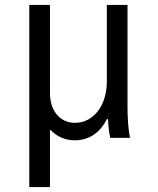

<svg xmlns="http://www.w3.org/2000/svg" viewBox="-20 -560 640 780"><path d="M99 200H183V-31H187C211 -5 245 10 284 10C341 10 387 -21 414 -76H419C420 -45 423 -21 428 0H508C501 -36 498 -79 498 -130V-540H414V-228C414 -132 360 -61 285 -61C224 -61 183 -109 183 -182V-540H99Z"/></svg>

Font: CommitMonoNiceRocks
Style: Regular
Weight: 400
Monospace: yes
Designer: Eigil Nikolajsen
Foundry: Eigil Nikolajsen
Version: Version 1.143